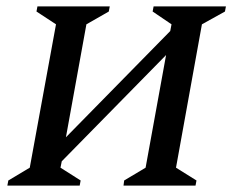

<svg xmlns="http://www.w3.org/2000/svg" viewBox="-20 -580 729 600"><path d="M3 0 6 -16 73 -56 155 -504 94 -544 97 -560H323L320 -544L250 -504L186 -151L512 -483L516 -504L457 -544L460 -560H686L683 -544L611 -504L530 -56L594 -16L591 0H366L368 -16L435 -56L499 -408L173 -76L169 -56L232 -16L229 0Z"/></svg>

Font: Spectral SC Medium
Style: Italic
Weight: 500
Italic angle: -10°
Designer: Jean-Baptiste Levee
Foundry: Production Type
Version: Version 2.001